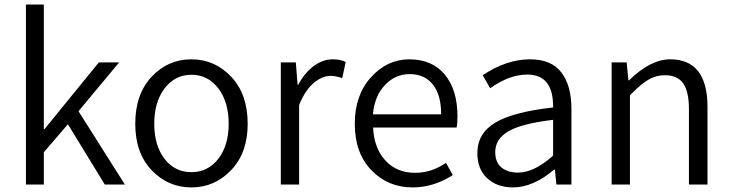

<svg xmlns="http://www.w3.org/2000/svg" viewBox="-20 -816 3234 849"><path d="M94.7 0V-795.9H173.8V-245.1H176.8L417 -540H506.8L327.1 -324.2L532.2 0H443.4L280.3 -266.6L173.8 -142.6V0Z M578.1 -268.6Q578.1 -399.4 650.4 -476.6Q722.7 -553.7 826.2 -553.7Q929.7 -553.7 1002.4 -476.6Q1075.2 -399.4 1075.2 -268.6Q1075.2 -140.6 1002.4 -64Q929.7 12.7 826.2 12.7Q722.7 12.7 650.4 -63.5Q578.1 -139.6 578.1 -268.6ZM991.2 -268.6Q991.2 -365.2 945.3 -425.3Q899.4 -485.4 826.2 -485.4Q753.9 -485.4 708 -425.3Q662.1 -365.2 662.1 -268.6Q662.1 -172.9 707.5 -113.8Q752.9 -54.7 826.2 -54.7Q899.4 -54.7 945.3 -113.8Q991.2 -172.9 991.2 -268.6Z M1221.7 0V-540H1288.1L1295.9 -441.4H1298.8Q1327.1 -494.1 1367.2 -523.9Q1407.2 -553.7 1452.1 -553.7Q1485.4 -553.7 1508.8 -542L1493.2 -470.7Q1463.9 -480.5 1442.4 -480.5Q1404.3 -480.5 1366.7 -448.7Q1329.1 -417 1302.7 -351.6V0Z M1804.7 12.7Q1695.3 12.7 1622.1 -63.5Q1548.8 -139.6 1548.8 -268.6Q1548.8 -395.5 1620.6 -474.6Q1692.4 -553.7 1790 -553.7Q1890.6 -553.7 1946.8 -486.3Q2002.9 -418.9 2002.9 -300.8Q2002.9 -268.6 1999 -252H1629.9Q1633.8 -161.1 1684.1 -106.4Q1734.4 -51.8 1815.4 -51.8Q1887.7 -51.8 1952.1 -95.7L1982.4 -42Q1897.5 12.7 1804.7 12.7ZM1628.9 -310.5H1930.7Q1930.7 -396.5 1894 -442.4Q1857.4 -488.3 1791 -488.3Q1728.5 -488.3 1682.6 -440.4Q1636.7 -392.6 1628.9 -310.5Z M2248 12.7Q2178.7 12.7 2134.8 -27.3Q2090.8 -67.4 2090.8 -138.7Q2090.8 -226.6 2170.4 -273.9Q2250 -321.3 2425.8 -340.8Q2427.7 -486.3 2311.5 -486.3Q2232.4 -486.3 2147.5 -425.8L2114.3 -483.4Q2219.7 -553.7 2324.2 -553.7Q2418 -553.7 2462.4 -495.6Q2506.8 -437.5 2506.8 -335V0H2440.4L2433.6 -66.4H2430.7Q2337.9 12.7 2248 12.7ZM2270.5 -52.7Q2341.8 -52.7 2425.8 -127.9V-286.1Q2286.1 -269.5 2228 -235.4Q2169.9 -201.2 2169.9 -143.6Q2169.9 -97.7 2197.8 -75.2Q2225.6 -52.7 2270.5 -52.7Z M2684.6 0V-540H2751L2758.8 -460.9H2761.7Q2856.4 -553.7 2943.4 -553.7Q3108.4 -553.7 3108.4 -342.8V0H3026.4V-333Q3026.4 -411.1 3001 -447.3Q2975.6 -483.4 2919.9 -483.4Q2879.9 -483.4 2845.2 -462.4Q2810.5 -441.4 2765.6 -394.5V0Z"/></svg>

Font: Gen Shin Gothic Normal
Style: Regular
Weight: 300
Designer: [Source Han Sans]
Ryoko NISHIZUKA  (kana & ideographs); Paul D. Hunt (Latin, Greek & Cyrillic); Wenlong ZHANG  (bopomofo
Version: Version 1.002.20150607